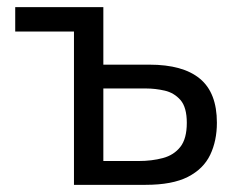

<svg xmlns="http://www.w3.org/2000/svg" viewBox="-20 -516 662 536"><path d="M186.5 0V-428H22.5V-496H268.5V-335.5H397Q491 -335.5 538.2 -296.2Q585.5 -257 585.5 -173.5Q585.5 -123 566.8 -83.8Q548 -44.5 504.5 -22.2Q461 0 386.5 0ZM268.5 -66.5H366.5Q404 -66.5 434.8 -74.8Q465.5 -83 483.5 -106Q501.5 -129 501.5 -173Q501.5 -216.5 483.8 -236.8Q466 -257 439.8 -263Q413.5 -269 388 -269H268.5Z"/></svg>

Font: Heraclito
Style: Regular
Weight: 400
Designer: Kostas Bartsokas (font) & Cristiano Sobral (main changes)
Foundry: Kostas Bartsokas (font) & Cristiano Sobral (main changes)
Version: Version 1.00;July 8, 2020;FontCreator 13.0.0.2655 64-bit